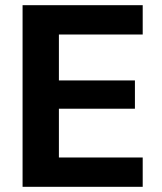

<svg xmlns="http://www.w3.org/2000/svg" viewBox="-20 -720 623 740"><path d="M67 0V-700H530V-587H207V-410H500V-301H207V-113H530V0Z"/></svg>

Font: DM Sans 20pt ExtraBold
Style: Regular
Weight: 800
Version: Version 4.004;gftools[0.9.30]